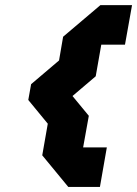

<svg xmlns="http://www.w3.org/2000/svg" viewBox="-20 -739 542 759"><path d="M308.6 -156.2H402.3L375 0H250L147 -125L168.9 -250L91.8 -343.8L103 -406.2L213.4 -500L229.5 -593.8L377 -718.8H502L474.1 -562.5H380.4L358.4 -437.5L266.6 -359.4L331.1 -281.2Z"/></svg>

Font: Signwood
Style: Italic
Weight: 400
Italic angle: -10°
Designer: GGBotNet
Foundry: GGBotNet
Version: 0.95